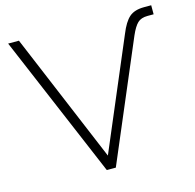

<svg xmlns="http://www.w3.org/2000/svg" viewBox="-104 -817 937 923"><g transform="rotate(-15 364.5 -355.0)"><path d="M315.9 0 15.1 -710H68.8L338.9 -65.9L569.8 -609.9Q591.8 -664.6 617.7 -687.3Q643.6 -710 691.9 -710H727.1V-665H696.8Q664.6 -665 647 -648.2Q629.4 -631.3 611.8 -590.8L360.8 0Z"/></g></svg>

Font: Rawline Light
Style: Regular
Weight: 300
Designer: Matt McInerney, Pablo Impallari, Rodrigo Fuenzalida
Foundry: Matt McInerney, Pablo Impallari, Rodrigo Fuenzalida
Version: Version 4.020;PS 004.020;hotconv 1.0.88;makeotf.lib2.5.64775